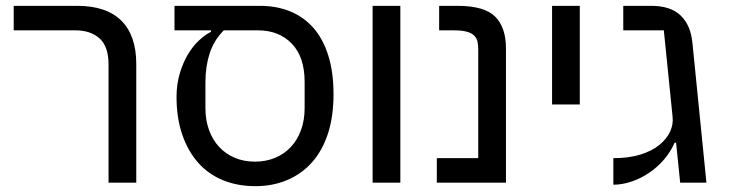

<svg xmlns="http://www.w3.org/2000/svg" viewBox="-20 -626 2509 658"><path d="M352 -405Q352 -467 321 -494.5Q290 -522 239 -522H27V-606H244Q345 -606 396 -555Q447 -504 447 -407V0H352Z M578 -606H871Q928 -606 974.5 -587Q1021 -568 1054 -530.5Q1087 -493 1105 -436Q1123 -379 1123 -303Q1123 -227 1104 -168.5Q1085 -110 1049.5 -70Q1014 -30 964.5 -9Q915 12 855 12Q794 12 744 -8.5Q694 -29 659 -68.5Q624 -108 604.5 -165Q585 -222 585 -294Q585 -337 596 -374Q607 -411 624 -439.5Q641 -468 662 -487.5Q683 -507 703 -517V-522H578ZM854 -72Q891 -72 922.5 -85Q954 -98 976.5 -122Q999 -146 1011.5 -180Q1024 -214 1024 -256V-345Q1024 -431 980 -476.5Q936 -522 864 -522H747Q713 -488 698.5 -443Q684 -398 684 -344V-256Q684 -214 696.5 -180Q709 -146 731.5 -122Q754 -98 785 -85Q816 -72 854 -72Z M1257 -606H1352V0H1257Z M1477 -84H1619V-456Q1619 -471 1616.5 -483Q1614 -495 1605 -504Q1596 -513 1579.5 -517.5Q1563 -522 1536 -522H1485V-606H1548Q1640 -606 1677 -569Q1714 -532 1714 -460V0H1477Z M1872 -606H1967V-268H1872Z M2297 -137H2292Q2278 -105 2255 -78.5Q2232 -52 2203.5 -33Q2175 -14 2143.5 -3.5Q2112 7 2082 7V-84Q2136 -84 2175.5 -96.5Q2215 -109 2240 -129.5Q2265 -150 2276.5 -175Q2288 -200 2285 -226L2255 -522H2116V-606H2212Q2278 -606 2312.5 -573Q2347 -540 2353 -479L2401 0H2311Z"/></svg>

Font: IBM Plex Sans Hebrew Text
Style: Regular
Weight: 450
Designer: Mike Abbink, Paul van der Laan, Pieter van Rosmalen, Yanek Iontef
Foundry: Bold Monday
Version: Version 1.2